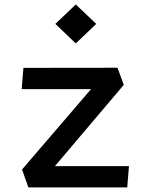

<svg xmlns="http://www.w3.org/2000/svg" viewBox="-20 -816 660 836"><path d="M103.5 0H534L541.5 -92.5H219L519 -446.5L491.5 -521L82 -520.5L74.5 -428H376.5L76 -78ZM221 -712 310 -627 399 -712 310 -796.5Z"/></svg>

Font: Monaspace Krypton Medium
Style: Regular
Weight: 500
Designer: Riley Cran & the Lettermatic Team
Foundry: Lettermatic
Version: Version 1.101 (Monaspace Krypton)